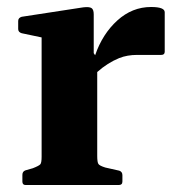

<svg xmlns="http://www.w3.org/2000/svg" viewBox="-20 -529 501 549"><path d="M53 0Q44 0 44 -10V-29Q44 -39 53 -42L74 -48Q92 -55 95.5 -59.5Q99 -64 99 -81V-422L42 -434Q32 -437 32 -446V-469Q32 -478 42 -481L218 -508Q235 -510 241.5 -506Q248 -502 248 -488V-377L252 -371Q273 -432 315.5 -470.5Q358 -509 412 -509Q451 -509 451 -494V-381Q451 -372 441 -372H372Q344 -372 321 -363Q287 -349 258 -323V-83Q258 -65 261.5 -60Q265 -55 281 -50L321 -41Q330 -38 330 -28V-10Q330 0 320 0Z"/></svg>

Font: Hahmlet
Style: Bold
Weight: 700
Designer: Minjoo Ham & Mark Frömberg
Foundry: hypertype
Version: Version 1.002; ttfautohint (v1.8.3)